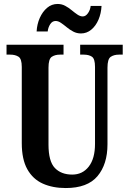

<svg xmlns="http://www.w3.org/2000/svg" viewBox="-20 -940 653 970"><path d="M312 10Q246 10 196 -12.5Q146 -35 118 -85Q90 -135 90 -217V-602Q90 -643 73.5 -653.5Q57 -664 32 -664H13V-714H301V-664H283Q258 -664 241.5 -653Q225 -642 225 -598V-210Q225 -125 257 -91.5Q289 -58 345 -58Q397 -58 428.5 -98.5Q460 -139 460 -213V-602Q460 -643 444.5 -653.5Q429 -664 403 -664H385V-714H600V-664H581Q556 -664 539.5 -653Q523 -642 523 -598V-211Q523 -110 472.5 -50Q422 10 312 10ZM389 -771Q368 -771 350 -780.5Q332 -790 317 -802.5Q302 -815 288 -824.5Q274 -834 261 -834Q244 -834 233.5 -817.5Q223 -801 221 -781H165Q167 -818 181 -849.5Q195 -881 218 -900.5Q241 -920 271 -920Q292 -920 309.5 -910.5Q327 -901 342 -888.5Q357 -876 371 -866.5Q385 -857 398 -857Q413 -857 424.5 -873.5Q436 -890 438 -910H493Q491 -872 477.5 -840.5Q464 -809 441 -790Q418 -771 389 -771Z"/></svg>

Font: Noto Serif ExtraCondensed
Style: Bold
Weight: 700
Width: 2
Designer: Monotype Design Team
Foundry: Monotype Imaging Inc.
Version: Version 2.014; ttfautohint (v1.8.4.7-5d5b)